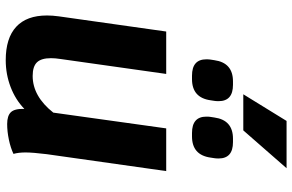

<svg xmlns="http://www.w3.org/2000/svg" viewBox="-195 -815 1020 670"><g transform="rotate(90 315.0 -480.0)"><path d="M518 -133Q512 -84 512 -59Q512 -35 517 -17Q496 -7 467.5 -1Q439 5 413 5Q384 5 371.5 -8Q359 -21 360 -55Q328 -24 283.5 -7Q239 10 190 10Q113 10 73.5 -26.5Q34 -63 34 -134Q34 -153 37 -175L90 -550H238L186 -182Q183 -163 183 -148Q183 -114 197.5 -99Q212 -84 245 -84Q316 -84 373 -156L428 -550H577ZM187 -690Q187 -700 188 -705L190 -718Q199 -783 264 -783H276Q333 -783 333 -733Q333 -723 332 -718L330 -705Q321 -640 256 -640H244Q187 -640 187 -690ZM387 -690Q387 -700 388 -705L390 -718Q399 -783 464 -783H476Q533 -783 533 -733Q533 -723 532 -718L530 -705Q521 -640 456 -640H444Q387 -640 387 -690ZM402 -970H567L435 -819H309Z"/></g></svg>

Font: Krub
Style: Bold Italic
Weight: 700
Italic angle: -8°
Designer: Ekaluck Peanpanawate
Foundry: Cadson Demak Co.,Ltd.
Version: Version 1.000; ttfautohint (v1.6)